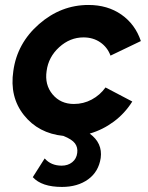

<svg xmlns="http://www.w3.org/2000/svg" viewBox="-20 -531 591 766"><path d="M33.2 -248Q48.3 -358.4 135.7 -434.8Q223.1 -511.2 333 -511.2Q409.2 -511.2 464.4 -472.7Q519.5 -434.1 542 -367.2L420.9 -309.1Q408.7 -342.3 380.1 -362.1Q351.6 -381.8 313 -381.8Q259.3 -381.8 216.3 -342.8Q173.3 -303.7 166 -248Q157.7 -192.9 189.7 -154.5Q221.7 -116.2 274.9 -116.2Q313 -116.2 345.9 -133.8Q378.9 -151.4 400.9 -182.1L507.8 -126Q478 -78.6 434.1 -45.9Q390.1 -13.2 337.9 2Q389.6 39.6 381.8 99.1Q373.5 154.3 331.5 184.6Q289.6 214.8 227.1 214.8Q146.5 214.8 110.8 175.8L158.2 101.1Q183.6 129.9 226.1 129.9Q251 129.9 268.1 116.2Q285.2 102.5 288.1 79.1Q291 57.1 279.1 41Q267.1 24.9 232.9 11.2Q133.3 1 75.4 -71.8Q17.6 -144.5 33.2 -248Z"/></svg>

Font: Human Sans Bold
Style: Italic
Weight: 700
Italic angle: -8°
Designer: Tim Radville
Foundry: Continuum
Version: Version 1.000;FEAKit 1.0